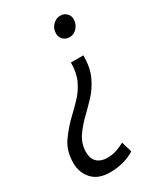

<svg xmlns="http://www.w3.org/2000/svg" viewBox="-225 -598 724 853"><g transform="rotate(-30 137.5 -171.0)"><path d="M235 -324Q235 -262 215 -219Q195 -176 166.5 -145.5Q138 -115 113 -91Q80 -60 55 -24.5Q30 11 30 55Q30 89 49 106.5Q68 124 100 124Q125 124 146.5 117Q168 110 190 98L206 152Q151 186 79 186Q19 186 -12 152Q-43 118 -43 69Q-43 6 -12 -37.5Q19 -81 56 -116Q85 -143 111 -171Q137 -199 154 -235.5Q171 -272 171 -324ZM233 -528Q253 -528 265.5 -515.5Q278 -503 278 -485Q278 -461 262 -442.5Q246 -424 223 -424Q204 -424 191 -436.5Q178 -449 178 -468Q178 -494 195 -511Q212 -528 233 -528Z"/></g></svg>

Font: Ubuntu Sans Condensed
Style: Italic
Weight: 400
Width: 3
Italic angle: -13.5°
Designer: Dalton Maag Ltd
Foundry: Dalton Maag Ltd
Version: Version 1.006; ttfautohint (v1.8.4.7-5d5b)